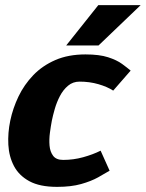

<svg xmlns="http://www.w3.org/2000/svg" viewBox="-20 -720 568 748"><path d="M202 8Q135 8 94.5 -14Q54 -36 34.5 -73Q15 -110 12.5 -156Q10 -202 20 -250Q30 -298 52 -344Q74 -390 109.5 -427Q145 -464 195.5 -486Q246 -508 313 -508Q367 -508 401 -497Q435 -486 455.5 -471Q476 -456 489 -445L421 -367Q398 -382 363.5 -392Q329 -402 290 -402Q264 -402 245 -386Q226 -370 213.5 -346Q201 -322 193.5 -296Q186 -270 182 -250Q178 -229 174.5 -203Q171 -177 173 -153Q175 -129 187 -113Q199 -97 226 -97Q266 -97 304 -107.5Q342 -118 372 -133L407 -55Q389 -44 362 -29Q335 -14 296 -3Q257 8 203 8ZM528 -700 364 -543H238L363 -700Z"/></svg>

Font: Epunda Sans ExtraBold
Style: Italic
Weight: 800
Italic angle: -12.0243°
Designer: Simon Atzbach
Foundry: typofactur
Version: Version 2.204; ttfautohint (v1.8.4.7-5d5b)